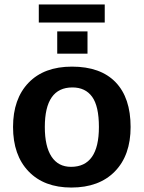

<svg xmlns="http://www.w3.org/2000/svg" viewBox="-20 -840 651 870"><path d="M571.8 -264.6Q571.8 -136.2 500.5 -63.2Q429.2 9.8 303.2 9.8Q179.7 9.8 109.4 -63.5Q39.1 -136.7 39.1 -264.6Q39.1 -392.1 109.4 -465.1Q179.7 -538.1 306.2 -538.1Q435.5 -538.1 503.7 -467.5Q571.8 -397 571.8 -264.6ZM428.2 -264.6Q428.2 -358.9 397.5 -401.4Q366.7 -443.8 308.1 -443.8Q183.1 -443.8 183.1 -264.6Q183.1 -176.3 213.6 -130.1Q244.1 -84 301.8 -84Q428.2 -84 428.2 -264.6ZM239.3 -596.7V-697.8H376.5V-596.7ZM155.8 -819.8H454.6V-737.8H155.8Z"/></svg>

Font: Arial
Style: Bold
Weight: 700
Designer: Steve Matteson
Foundry: Ascender Corporation
Version: Version 2.00.3